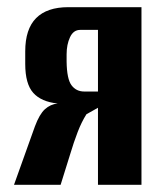

<svg xmlns="http://www.w3.org/2000/svg" viewBox="-20 -515 447 535"><path d="M19 0 77.2 -162.6Q89.9 -196.8 105.2 -210.7Q120.6 -224.6 140.6 -226.6Q95 -231.3 72.7 -256.2Q50.3 -281.1 50.3 -337.1V-371.8Q50.3 -434 80.6 -464.5Q110.9 -495 170.2 -495H374.2V0H253V-214.7L220.9 -196.7Q207.2 -175.2 196.4 -147Q185.5 -118.7 175.6 -85.5L148.9 0ZM214.6 -260H253V-431.7H203.4Q184.6 -431.7 175.1 -411.3Q165.6 -391 165.6 -363.6V-343.3Q166.3 -294.7 179.3 -277.4Q192.3 -260 214.6 -260Z"/></svg>

Font: Alumni Sans Thin
Style: Regular
Weight: 100
Designer: Robert E. Leuschke
Foundry: Robert E. Leuschke
Version: Version 1.018